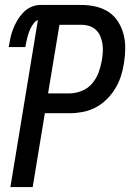

<svg xmlns="http://www.w3.org/2000/svg" viewBox="-20 -755 540 775"><path d="M22 0 133 -674Q124 -671 117 -662Q110 -653 105 -643.5Q100 -634 96.5 -624Q93 -614 90.5 -604.5Q88 -595 86 -585Q84 -575 82 -565H15Q18 -583 22 -601.5Q26 -620 33 -638Q40 -656 50 -673Q60 -690 74 -704.5Q88 -719 106 -727Q124 -735 143 -735H308Q338 -735 366.5 -728.5Q395 -722 418.5 -706.5Q442 -691 457 -667Q472 -643 479 -615.5Q486 -588 485.5 -558Q485 -528 480 -498Q476 -472 467.5 -446Q459 -420 444.5 -396.5Q430 -373 409.5 -353Q389 -333 364.5 -320.5Q340 -308 313.5 -303Q287 -298 261 -298H161L112 0ZM174 -378H260Q285 -378 310 -388Q335 -398 352 -418Q369 -438 378 -462.5Q387 -487 391 -511Q394 -528 395 -545Q396 -562 393.5 -578Q391 -594 385 -608.5Q379 -623 367.5 -634Q356 -645 340.5 -650Q325 -655 308 -655H220Z"/></svg>

Font: Iosevka SS18 Medium
Style: Italic
Weight: 500
Italic angle: -9°
Monospace: yes
Designer: Belleve Invis
Foundry: Belleve Invis
Version: Version 25.1.1; ttfautohint (v1.8.4)